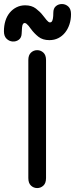

<svg xmlns="http://www.w3.org/2000/svg" viewBox="-54 -945 381 976"><path d="M90 -40Q90 -14 103.5 -1.5Q117 11 135 11Q153 11 166.5 -1.5Q180 -14 180 -40Q180 -73 180 -100Q180 -127 180 -149.5Q180 -172 180 -191Q180 -239 180 -289Q180 -339 180 -389.5Q180 -440 180 -487Q180 -510 180 -532.5Q180 -555 180 -581Q180 -607 180 -640Q180 -665 166.5 -677.5Q153 -690 135 -690Q117 -690 103.5 -677.5Q90 -665 90 -640Q90 -607 90 -581Q90 -555 90 -532.5Q90 -510 90 -487Q90 -440 90 -389.5Q90 -339 90 -289Q90 -239 90 -191Q90 -172 90 -149.5Q90 -127 90 -100Q90 -73 90 -40ZM307 -873Q307 -899 293.5 -911.5Q280 -924 262 -924.5Q244 -925 230.5 -914Q217 -903 217 -880Q217 -862 215 -851Q213 -840 209.5 -835.5Q206 -831 200 -831Q196 -831 191.5 -834.5Q187 -838 182.5 -843.5Q178 -849 173 -855.5Q168 -862 163 -868Q150 -885 128.5 -901.5Q107 -918 74 -918Q50 -918 30 -908Q10 -898 -4.5 -880.5Q-19 -863 -26.5 -839Q-34 -815 -34 -786Q-34 -761 -20.5 -748Q-7 -735 10.5 -734Q28 -733 41.5 -743Q55 -753 56 -773Q57 -793 58 -805Q59 -817 62.5 -822.5Q66 -828 71 -828Q76 -828 81 -824Q86 -820 91.5 -813.5Q97 -807 103 -798Q120 -775 141.5 -758Q163 -741 197 -741Q222 -741 242 -751Q262 -761 276.5 -779Q291 -797 299 -821Q307 -845 307 -873Z"/></svg>

Font: Tilt Neon
Style: Regular
Weight: 400
Designer: Andy Clymer
Foundry: Andy Clymer
Version: Version 1.000